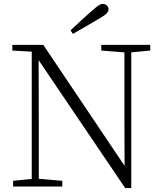

<svg xmlns="http://www.w3.org/2000/svg" viewBox="-20 -952 828 980"><path d="M340 -797Q367 -823 394.5 -848Q422 -873 447 -895Q470 -915 482 -923.5Q494 -932 504 -932Q517 -932 525.5 -924Q534 -916 534 -905Q534 -893 522.5 -882Q511 -871 483 -855Q451 -836 418 -817Q385 -798 352 -779ZM47 0V-29L153 -40H172L298 -29V0ZM142 0V-701H177L178 -343V0ZM497 -694V-723H747V-694L642 -684H624ZM619 8 169 -657 167 -658 147 -688 43 -694V-723H201L633 -80L616 -74L615 -373V-723H650V8Z"/></svg>

Font: Noto Serif JP ExtraLight
Style: Regular
Weight: 200
Designer: Ryoko NISHIZUKA  (kana & ideographs); Frank Grießhammer (Latin, Greek & Cyrillic); Wenlong ZHANG  (bopomofo); Sandoll Co
Foundry: Adobe
Version: Version 2.002-H1;hotconv 1.1.0;makeotfexe 2.6.0